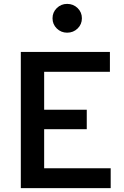

<svg xmlns="http://www.w3.org/2000/svg" viewBox="-20 -967 640 987"><path d="M87 0V-700H545V-598H207V-403H426V-303H207V-102H549V0ZM325 -799Q294 -799 272 -820.5Q250 -842 250 -873Q250 -904 272 -925.5Q294 -947 325 -947Q357 -947 379 -925.5Q401 -904 401 -873Q401 -842 379 -820.5Q357 -799 325 -799Z"/></svg>

Font: Red Hat Mono Medium
Style: Regular
Weight: 500
Monospace: yes
Designer: Pentagram, MCKL
Foundry: Pentagram, MCKL
Version: Version 1.023; ttfautohint (v1.8.3)